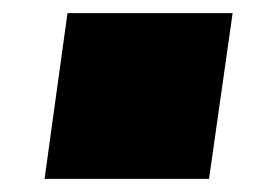

<svg xmlns="http://www.w3.org/2000/svg" viewBox="-20 -394 389 293"><path d="M48 -121 83 -374H335L299 -121Z"/></svg>

Font: Hanken Grotesk
Style: Bold Italic
Weight: 700
Italic angle: -8°
Designer: Alfredo Marco Pradil
Foundry: Hanken Design Co.
Version: Version 3.013